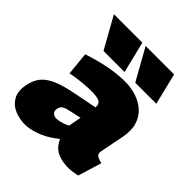

<svg xmlns="http://www.w3.org/2000/svg" viewBox="-224 -885 1031 1031"><g transform="rotate(45 291.5 -369.5)"><path d="M526 0Q508 4 491 6.5Q474 9 463 9Q379 9 343 -31Q307 -71 308 -126L301 -151L331 -309Q338 -344 322.5 -357.5Q307 -371 259 -371Q228 -371 195 -368Q162 -365 127 -359L105 -355L92 -487L131 -499Q187 -516 243 -525.5Q299 -535 348 -535Q392 -535 432.5 -522Q473 -509 503 -482.5Q533 -456 546 -414.5Q559 -373 548 -316L521 -180Q517 -160 527.5 -150.5Q538 -141 567 -135ZM128 9Q90 9 52.5 -6Q15 -21 -5.5 -55.5Q-26 -90 -15 -146Q-7 -188 15.5 -216.5Q38 -245 82 -264.5Q126 -284 199 -298L341 -326L320 -229L243 -212Q224 -208 213.5 -202.5Q203 -197 198.5 -190Q194 -183 192 -173Q188 -155 198.5 -144Q209 -133 225 -133Q237 -133 252.5 -136.5Q268 -140 285 -147L312 -159L346 -90L293 -51Q253 -22 209 -6.5Q165 9 128 9ZM149 -569 49 -748H265L309 -569ZM390 -569 290 -748H506L550 -569Z"/></g></svg>

Font: REM Black
Style: Italic
Weight: 900
Italic angle: -11°
Designer: Octavio Pardo
Foundry: Ashler Design
Version: Version 1.005;gftools[0.9.28]